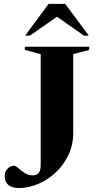

<svg xmlns="http://www.w3.org/2000/svg" viewBox="-20 -955 494 986"><path d="M356 -272Q356 -210.5 331.2 -158.8Q306.5 -107 265.8 -69Q225 -31 175.5 -10.2Q126 10.5 77 10.5Q40 10.5 22 -6Q4 -22.5 4 -50Q4 -73 18.8 -88.5Q33.5 -104 51.5 -104Q60 -104 73.8 -91.8Q87.5 -79.5 106 -67Q124.5 -54.5 146.5 -54.5Q168 -54.5 178.5 -66.5Q189 -78.5 189 -111V-677L107.5 -698.5V-715H438V-698.5L356 -677ZM411.5 -772 272.5 -869 133.5 -772H109L229.5 -935H315L436 -772Z"/></svg>

Font: Newsreader Display SemiBold
Style: Regular
Weight: 600
Designer: Hugues Gentile
Foundry: Production Type
Version: Version 1.001